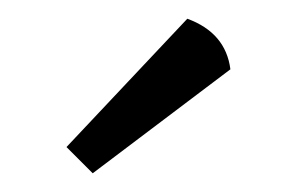

<svg xmlns="http://www.w3.org/2000/svg" viewBox="-20 -935 329 205"><path d="M51 -778 180 -915Q221 -900 226 -861L79 -750Z"/></svg>

Font: Strong
Style: Regular
Weight: 400
Designer: Roman Shchyukin (Gaslight Type Foundry)
Foundry: Cyreal (www.cyreal.org)
Version: Version 1.001